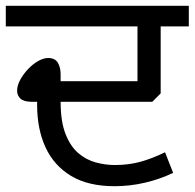

<svg xmlns="http://www.w3.org/2000/svg" viewBox="-27 -642 671 662"><path d="M368 0Q277 0 218 -35.5Q159 -71 130 -134Q101 -197 101 -280V-291H83Q55 -291 43.5 -302Q32 -313 32 -329Q32 -347 42.5 -366.5Q53 -386 69.5 -403.5Q86 -421 104.5 -431.5Q123 -442 139 -442Q163 -442 172.5 -425.5Q182 -409 182 -387V-362H447V-551H-7V-622H624V-551H527V-320L498 -291H182Q182 -223 199 -180Q216 -137 243 -114Q270 -91 303 -82Q336 -73 369 -73Q416 -73 456.5 -84Q497 -95 542 -117L570 -46Q524 -24 472.5 -12Q421 0 368 0Z"/></svg>

Font: lgurmukhi85
Style: Book
Weight: 400
Designer: Jelle Bosma - Monotype Design Team
Foundry: Monotype Imaging Inc.
Version: Version 2.003